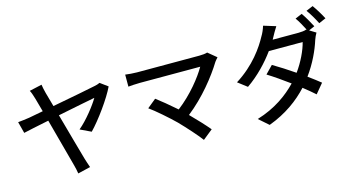

<svg xmlns="http://www.w3.org/2000/svg" viewBox="-94 -1252 3188 1726"><g transform="rotate(-15 1500.0 -389.0)"><path d="M347 -803 231 -777C241 -759 249 -736 261 -696C268 -673 281 -627 296 -570C230 -557 180 -548 163 -545C125 -539 94 -536 57 -532L85 -425C119 -433 213 -453 322 -475C368 -304 424 -93 440 -37C449 -7 456 28 460 53L577 25C569 2 555 -39 549 -60C531 -120 476 -322 427 -497C586 -529 745 -561 775 -566C740 -506 651 -390 573 -326L674 -278C757 -363 879 -532 926 -632L855 -684C841 -677 821 -671 804 -668C761 -658 566 -621 401 -590C387 -641 374 -687 364 -722C356 -753 350 -781 347 -803Z M1939 -632 1860 -697C1843 -691 1815 -688 1783 -688H1205C1171 -688 1124 -692 1097 -696V-584C1118 -586 1165 -590 1205 -590H1767C1718 -504 1613 -370 1481 -269C1414 -328 1339 -389 1301 -417L1219 -350C1275 -311 1384 -215 1444 -156C1508 -90 1589 0 1629 54L1721 -20C1681 -68 1616 -138 1557 -197C1710 -317 1838 -479 1910 -597C1917 -607 1928 -619 1939 -632Z M2771 -813 2707 -786C2731 -753 2758 -703 2778 -664L2774 -666C2755 -659 2728 -656 2700 -656H2459C2463 -663 2466 -669 2470 -676C2481 -696 2502 -735 2522 -765L2408 -800C2400 -771 2382 -731 2369 -711C2321 -621 2223 -477 2050 -369L2135 -304C2242 -378 2333 -475 2399 -566H2714C2696 -493 2649 -394 2590 -313C2523 -359 2453 -404 2393 -439L2324 -368C2382 -332 2453 -283 2522 -232C2435 -142 2316 -54 2145 -2L2235 77C2399 16 2517 -73 2606 -169C2648 -136 2685 -105 2714 -79L2788 -168C2757 -193 2718 -223 2675 -254C2749 -354 2801 -468 2828 -555C2835 -575 2846 -600 2856 -616L2797 -652L2852 -676C2832 -715 2796 -777 2771 -813ZM2884 -855 2820 -828C2848 -791 2881 -733 2902 -691L2967 -719C2949 -755 2911 -818 2884 -855Z"/></g></svg>

Font: Source Han Sans JP Medium
Style: Regular
Weight: 500
Designer: Ryoko NISHIZUKA 西塚涼子 (kana, bopomofo & ideographs); Paul D. Hunt (Latin, Greek & Cyrillic); Sandoll Communications 산돌커뮤니
Foundry: Adobe
Version: Version 2.002;hotconv 1.0.116;makeotfexe 2.5.65601